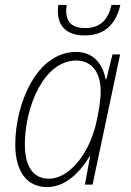

<svg xmlns="http://www.w3.org/2000/svg" viewBox="-20 -750 531 780"><path d="M324 -606C403 -606 450 -649 469 -730H433C420 -673 390 -636 326 -636C275 -636 249 -658 249 -706C249 -713 250 -720 251 -730H217C216 -721 215 -712 215 -705C215 -639 256 -606 324 -606ZM171 10C248 10 308 -54 344 -115H346L325 0H356L468 -529H437L412 -428H409C399 -483 365 -539 289 -539C128 -539 42 -327 42 -163C42 -55 88 10 171 10ZM179 -24C115 -24 81 -73 81 -164C81 -314 157 -504 290 -504C352 -504 389 -457 389 -379C389 -343 382 -300 371 -251C343 -127 262 -24 179 -24Z"/></svg>

Font: Noto Sans SemiCondensed ExtraLight
Style: Italic
Weight: 200
Width: 4
Italic angle: -12°
Designer: Monotype Design Team
Foundry: Monotype Imaging Inc.
Version: Version 2.013